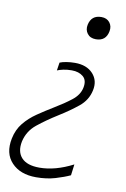

<svg xmlns="http://www.w3.org/2000/svg" viewBox="-95 -599 567 861"><g transform="rotate(10 188.5 -168.0)"><path d="M288 -444.5Q262 -444.5 249 -461.8Q236 -479 241 -502.5Q250.5 -547 296 -547Q321 -547 334 -530.2Q347 -513.5 342.5 -490.5Q334 -444.5 288 -444.5ZM131 211.5Q59 211.5 19.8 170Q-19.5 128.5 -5.5 59.5Q3 17.5 27.2 -12.2Q51.5 -42 85.5 -65.2Q119.5 -88.5 157.5 -111.5Q200 -137 232 -162Q264 -187 271 -220Q278.5 -255 258.8 -271.8Q239 -288.5 206.5 -288.5Q185.5 -288.5 168.2 -284.8Q151 -281 140.5 -276.5L146 -313Q158 -318 176.5 -321Q195 -324 215 -324Q268.5 -324 297 -293Q325.5 -262 315.5 -216.5Q306 -171 268.5 -140.5Q231 -110 183.5 -80.5Q131.5 -48 92 -16.2Q52.5 15.5 41.5 64.5Q32 112 57 139.2Q82 166.5 138.5 166.5Q210.5 166.5 291 125L284.5 175.5Q258 188 218.5 199.8Q179 211.5 131 211.5Z"/></g></svg>

Font: Commissioner ExtraLight
Style: Italic
Weight: 200
Italic angle: -12°
Designer: Kostas Bartsokas
Foundry: Kostas Bartsokas
Version: Version 1.000; ttfautohint (v1.8.3)